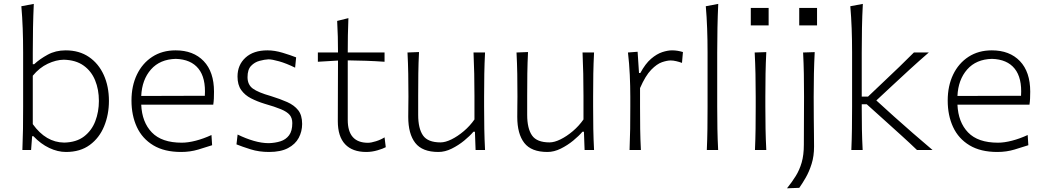

<svg xmlns="http://www.w3.org/2000/svg" viewBox="-20 -782 5443 1001"><path d="M324.2 10.3Q280.8 10.3 236.6 -10.7Q192.4 -31.7 154.3 -71.8H147.5L142.1 0H96.7Q99.1 -57.1 99.9 -110.1Q100.6 -163.1 100.6 -226.1V-507.8Q100.6 -573.2 98.4 -633.3Q96.2 -693.4 91.3 -749.5L156.2 -761.7Q153.3 -698.7 152.1 -636.5Q150.9 -574.2 150.9 -507.8V-447.3H158.2Q187 -474.1 228.5 -496.8Q270 -519.5 322.3 -519.5Q393.1 -519.5 443.6 -485.1Q494.1 -450.7 521 -391.1Q547.9 -331.5 547.9 -255.9Q547.9 -184.6 522.9 -123.8Q498 -63 448.2 -26.4Q398.4 10.3 324.2 10.3ZM314.5 -38.6Q378.4 -40 418.2 -70.6Q458 -101.1 476.8 -150.1Q495.6 -199.2 495.6 -255.9Q495.6 -315.4 475.8 -363.5Q456.1 -411.6 415.5 -440.4Q375 -469.2 312.5 -470.7Q272.5 -470.2 229 -449.7Q185.5 -429.2 150.9 -387.2V-134.8Q219.2 -39.6 314.5 -38.6Z M924.3 10.3Q836.9 10.3 779.3 -24.4Q721.7 -59.1 693.6 -119.6Q665.5 -180.2 665.5 -257.8Q665.5 -334 693.8 -393.1Q722.2 -452.1 773.9 -485.8Q825.7 -519.5 895.5 -519.5Q988.3 -519.5 1042 -463.4Q1095.7 -407.2 1095.7 -304.2Q1095.7 -284.7 1095 -268.3Q1094.2 -252 1091.8 -236.3H716.3Q720.2 -145 771.7 -91.6Q823.2 -38.1 927.7 -38.1Q960.4 -38.1 1001 -48.6Q1041.5 -59.1 1082.5 -78.1L1085.9 -24.9Q1056.2 -15.1 1013.9 -2.4Q971.7 10.3 924.3 10.3ZM1047.9 -282.7Q1053.7 -375.5 1014.6 -424.1Q975.6 -472.7 896.5 -475.1Q814 -473.1 767.1 -419.9Q720.2 -366.7 716.3 -281.7Z M1382.8 10.3Q1330.6 10.3 1286.9 -3.4Q1243.2 -17.1 1212.9 -29.3L1218.8 -80.6Q1261.7 -59.6 1303.2 -47.6Q1344.7 -35.6 1381.3 -35.6Q1414.6 -36.6 1442.4 -45.4Q1470.2 -54.2 1487.1 -76.7Q1503.9 -99.1 1503.9 -140.1Q1503.9 -166.5 1490.2 -182.9Q1476.6 -199.2 1445.1 -212.4Q1413.6 -225.6 1358.9 -241.2Q1320.8 -252.9 1288.8 -269.3Q1256.8 -285.6 1237.5 -312.7Q1218.3 -339.8 1218.3 -382.8Q1218.3 -443.4 1259.8 -481.4Q1301.3 -519.5 1374.5 -519.5Q1412.1 -519.5 1453.9 -506.8Q1495.6 -494.1 1523.9 -482.9L1518.6 -429.2Q1472.7 -451.7 1435.5 -462.2Q1398.4 -472.7 1379.9 -472.7Q1358.9 -471.7 1333.3 -464.8Q1307.6 -458 1289.1 -438.7Q1270.5 -419.4 1270.5 -379.9Q1270.5 -340.3 1298.3 -320.1Q1326.2 -299.8 1392.1 -281.2Q1440.9 -266.1 1477.5 -249.8Q1514.2 -233.4 1534.7 -207.3Q1555.2 -181.2 1555.2 -135.7Q1555.2 -96.7 1537.4 -63.2Q1519.5 -29.8 1481.4 -9.8Q1443.4 10.3 1382.8 10.3Z M1889.6 10.3Q1817.4 10.3 1779.3 -30Q1741.2 -70.3 1741.2 -150.4Q1741.2 -241.7 1741.7 -324.5Q1742.2 -407.2 1742.2 -466.3L1637.2 -460V-508.3H1742.2Q1742.2 -551.8 1741.2 -591.1Q1740.2 -630.4 1737.8 -672.9L1796.4 -687.5Q1794.4 -636.7 1793.7 -597.2Q1793 -557.6 1793 -508.3H1984.9V-460Q1937.5 -463.4 1888.7 -465.1Q1839.8 -466.8 1793 -467.3V-156.7Q1793 -37.6 1898.4 -37.6Q1915 -37.6 1940.4 -45.7Q1965.8 -53.7 1984.9 -65.9L1991.2 -14.6Q1977.1 -6.8 1948 1.7Q1918.9 10.3 1889.6 10.3Z M2265.6 10.3Q2181.6 10.3 2145 -36.9Q2108.4 -84 2108.4 -172.4Q2108.4 -205.6 2108.9 -230.5Q2109.4 -255.4 2109.4 -278.3Q2109.4 -342.3 2108.4 -396.7Q2107.4 -451.2 2104.5 -508.3L2164.6 -510.7Q2161.6 -453.6 2160.9 -398.9Q2160.2 -344.2 2160.2 -282.2V-183.1Q2160.2 -112.3 2185.3 -75.9Q2210.4 -39.6 2276.9 -39.6Q2301.8 -39.6 2334 -55.4Q2366.2 -71.3 2398.2 -98.4Q2430.2 -125.5 2453.6 -159.2V-282.2Q2453.6 -344.2 2452.4 -397.7Q2451.2 -451.2 2448.7 -508.3H2508.8Q2505.9 -451.2 2504.9 -396.7Q2503.9 -342.3 2503.9 -278.3V-226.1Q2503.9 -163.1 2504.9 -110.1Q2505.9 -57.1 2508.8 0H2459.5L2456.1 -95.2H2448.2Q2429.7 -73.2 2399.9 -48.8Q2370.1 -24.4 2335.2 -7.1Q2300.3 10.3 2265.6 10.3Z M2834 10.3Q2750 10.3 2713.4 -36.9Q2676.8 -84 2676.8 -172.4Q2676.8 -205.6 2677.2 -230.5Q2677.7 -255.4 2677.7 -278.3Q2677.7 -342.3 2676.8 -396.7Q2675.8 -451.2 2672.9 -508.3L2732.9 -510.7Q2730 -453.6 2729.2 -398.9Q2728.5 -344.2 2728.5 -282.2V-183.1Q2728.5 -112.3 2753.7 -75.9Q2778.8 -39.6 2845.2 -39.6Q2870.1 -39.6 2902.3 -55.4Q2934.6 -71.3 2966.6 -98.4Q2998.5 -125.5 3022 -159.2V-282.2Q3022 -344.2 3020.8 -397.7Q3019.5 -451.2 3017.1 -508.3H3077.1Q3074.2 -451.2 3073.2 -396.7Q3072.3 -342.3 3072.3 -278.3V-226.1Q3072.3 -163.1 3073.2 -110.1Q3074.2 -57.1 3077.1 0H3027.8L3024.4 -95.2H3016.6Q2998 -73.2 2968.3 -48.8Q2938.5 -24.4 2903.6 -7.1Q2868.7 10.3 2834 10.3Z M3262.2 0Q3264.6 -57.1 3265.4 -110.1Q3266.1 -163.1 3266.1 -226.1V-277.3Q3266.1 -332.5 3263.4 -391.6Q3260.7 -450.7 3253.9 -508.3L3304.2 -512.2L3311.5 -401.4H3318.4Q3344.7 -450.2 3374.5 -475.6Q3404.3 -501 3432.9 -510.3Q3461.4 -519.5 3483.4 -519.5Q3499 -519.5 3513.2 -517.1Q3527.3 -514.6 3540.5 -510.7L3535.6 -454.1Q3521 -459.5 3505.4 -463.1Q3489.7 -466.8 3476.6 -466.8Q3458 -466.8 3431.4 -457.8Q3404.8 -448.7 3375 -418.2Q3345.2 -387.7 3316.9 -322.8V-224.6Q3316.9 -162.6 3317.6 -109.9Q3318.4 -57.1 3321.3 0Z M3665 0Q3667.5 -57.1 3668.2 -110.1Q3668.9 -163.1 3668.9 -226.1V-507.8Q3668.9 -573.2 3666.7 -633.3Q3664.6 -693.4 3659.7 -749.5L3724.6 -761.7Q3721.7 -698.7 3720.5 -636.5Q3719.2 -574.2 3719.2 -507.8V-226.1Q3719.2 -163.1 3720.2 -110.1Q3721.2 -57.1 3724.1 0Z M3894.3 -740.8H3987.3V-649.5H3894.3ZM3916 0Q3918.5 -57.1 3919.2 -110.1Q3919.9 -163.1 3919.9 -226.1V-277.3Q3919.9 -342.3 3918.7 -396.7Q3917.5 -451.2 3914.6 -508.3L3975.1 -510.3Q3972.2 -452.6 3971.2 -397.7Q3970.2 -342.8 3970.2 -277.3V-226.1Q3970.2 -163.1 3971.2 -110.1Q3972.2 -57.1 3975.1 0Z M4146.8 -740.8H4239.7V-649.5H4146.8ZM4083 199.7Q4108.9 167.5 4128.7 135.7Q4148.4 104 4159.7 64.9Q4170.9 25.9 4170.9 -27.8L4171.9 -277.3Q4171.9 -342.3 4170.9 -396.7Q4169.9 -451.2 4167 -508.3L4227.5 -510.3Q4224.6 -452.6 4223.4 -397.7Q4222.2 -342.8 4222.2 -277.3Q4222.2 -211.4 4222.7 -165Q4223.1 -118.7 4223.6 -84.2Q4224.1 -49.8 4224.1 -18.1Q4224.1 32.2 4211.4 72.5Q4198.7 112.8 4180.9 143.8Q4163.1 174.8 4147 197.3Z M4418.5 0Q4420.9 -57.1 4421.6 -110.1Q4422.4 -163.1 4422.4 -226.1V-507.8Q4422.4 -573.2 4420.2 -633.3Q4418 -693.4 4413.1 -749.5L4478.5 -761.7Q4475.1 -698.7 4473.9 -636.5Q4472.7 -574.2 4472.7 -507.8V-278.3H4505.4L4590.8 -359.4Q4629.9 -396.5 4668.9 -433.8Q4708 -471.2 4744.6 -508.3H4822.3Q4771 -463.9 4722.7 -419.7Q4674.3 -375.5 4627.9 -332L4548.8 -258.3L4639.2 -176.3Q4688.5 -132.3 4739.3 -87.9Q4790 -43.5 4841.8 0H4760.7Q4722.7 -36.6 4682.4 -73Q4642.1 -109.4 4601.6 -146L4499 -238.3H4472.7V-221.2Q4472.7 -160.6 4473.6 -108.6Q4474.6 -56.6 4477.5 0Z M5179.7 10.3Q5092.3 10.3 5034.7 -24.4Q4977.1 -59.1 4949 -119.6Q4920.9 -180.2 4920.9 -257.8Q4920.9 -334 4949.2 -393.1Q4977.5 -452.1 5029.3 -485.8Q5081.1 -519.5 5150.9 -519.5Q5243.7 -519.5 5297.4 -463.4Q5351.1 -407.2 5351.1 -304.2Q5351.1 -284.7 5350.3 -268.3Q5349.6 -252 5347.2 -236.3H4971.7Q4975.6 -145 5027.1 -91.6Q5078.6 -38.1 5183.1 -38.1Q5215.8 -38.1 5256.3 -48.6Q5296.9 -59.1 5337.9 -78.1L5341.3 -24.9Q5311.5 -15.1 5269.3 -2.4Q5227.1 10.3 5179.7 10.3ZM5303.2 -282.7Q5309.1 -375.5 5270 -424.1Q5231 -472.7 5151.9 -475.1Q5069.3 -473.1 5022.5 -419.9Q4975.6 -366.7 4971.7 -281.7Z"/></svg>

Font: Pinar-DS3-FD Light
Style: Regular
Weight: 300
Designer: Amin Abedi
Version: Version 3.000